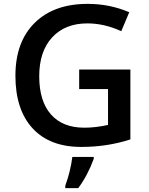

<svg xmlns="http://www.w3.org/2000/svg" viewBox="-20 -744 766 985"><path d="M431.2 -724.1Q543 -724.1 643.1 -681.2L602.1 -584Q515.1 -624 428.2 -624Q314 -624 247.6 -552.2Q181.2 -480.5 181.2 -352.5Q181.6 -224.6 241.2 -157.2Q300.8 -88.9 413.1 -88.9Q469.7 -88.9 534.2 -103V-287.1H386.2V-387.2H648.9V-28.8Q530.3 9.8 397 9.8Q234.9 9.8 147 -85.9Q59.1 -181.6 59.1 -355.5Q59.1 -529.3 158.2 -627Q257.3 -724.6 431.2 -724.1ZM460.9 61V70.8Q429.7 156.2 381.3 221.2H314.9V209Q342.3 132.3 351.1 61Z"/></svg>

Font: OpenSans-Semibold
Style: Regular
Weight: 600
Foundry: Ascender Corporation
Version: Version 1.10